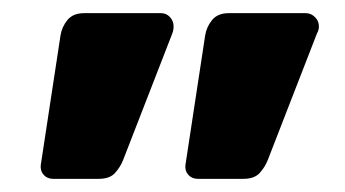

<svg xmlns="http://www.w3.org/2000/svg" viewBox="-20 -621 525 292"><path d="M281 -349Q272 -349 266.5 -355Q261 -361 262 -370L292 -567Q294 -580 302.5 -590.5Q311 -601 328 -601H445Q453 -601 459 -595Q465 -589 465 -581Q465 -575 462 -570L387 -377Q383 -367 375 -358Q367 -349 350 -349ZM61 -349Q52 -349 46.5 -355Q41 -361 42 -370L72 -567Q74 -580 82.5 -590.5Q91 -601 108 -601H225Q233 -601 238.5 -595Q244 -589 244 -581Q244 -575 242 -570L167 -377Q163 -367 155 -358Q147 -349 130 -349Z"/></svg>

Font: Rubik
Style: Bold
Weight: 700
Designer: Hubert and Fischer
Foundry: Hubert and Fischer
Version: Version 2.300;gftools[0.9.30]